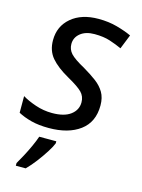

<svg xmlns="http://www.w3.org/2000/svg" viewBox="-116 -613 665 902"><g transform="rotate(15 216.0 -162.5)"><path d="M155 10Q106 10 69.5 0.5Q33 -9 5 -24V-105Q31 -89 70.5 -75.5Q110 -62 152 -62Q211 -62 242 -85.5Q273 -109 273 -146Q273 -175 254 -194.5Q235 -214 183 -243Q126 -275 97 -309Q68 -343 68 -394Q68 -462 117.5 -504Q167 -546 250 -546Q299 -546 340.5 -534.5Q382 -523 412 -509L384 -439Q358 -451 326 -461.5Q294 -472 250 -472Q207 -472 181.5 -451.5Q156 -431 156 -399Q156 -373 173.5 -353.5Q191 -334 244 -305Q278 -285 305 -265Q332 -245 347.5 -219Q363 -193 363 -155Q363 -74 306.5 -32Q250 10 155 10ZM52 208Q62 191 76 165Q90 139 103 110.5Q116 82 123 61H206V71Q200 87 183 114Q166 141 144 170Q122 199 100 221H52Z"/></g></svg>

Font: Noto Sans
Style: Italic
Weight: 400
Italic angle: -12°
Designer: Monotype Design Team
Foundry: Monotype Imaging Inc.
Version: Version 2.013; ttfautohint (v1.8.4.7-5d5b)